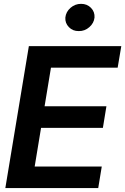

<svg xmlns="http://www.w3.org/2000/svg" viewBox="-20 -964 642 984"><path d="M7.3 0 127.9 -727.5H601.6L583 -617.2H241.2L208.5 -419.4H525.4L507.3 -308.6H190.4L157.7 -110.4H501.5L483.4 0ZM383.8 -804.7Q353 -804.2 333 -825Q313 -845.7 314.9 -874Q317.9 -903.3 341.3 -923.8Q364.7 -944.3 395.5 -944.3Q426.3 -944.3 446.3 -923.8Q466.3 -903.3 464.4 -874Q461.4 -845.7 438 -825Q414.6 -804.2 383.8 -804.7Z"/></svg>

Font: Inter Tight SemiBold
Style: Italic
Weight: 600
Italic angle: -9.39999°
Designer: Rasmus Andersson
Foundry: rsms
Version: Version 3.004